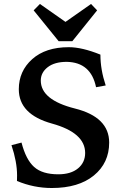

<svg xmlns="http://www.w3.org/2000/svg" viewBox="-20 -942 637 972"><path d="M242.2 9.8Q150.9 9.8 65.9 -25.9L66.4 -54.2Q66.4 -122.6 38.1 -207L88.9 -220.2Q111.3 -133.8 152.8 -96.7Q194.3 -59.6 274.9 -59.6Q338.9 -59.6 375 -89.6Q411.1 -119.6 411.1 -167.5Q411.1 -270 243.2 -316.4Q75.2 -362.8 75.2 -490.2Q75.2 -582 143.1 -642.6Q210.9 -703.1 328.1 -703.1Q395.5 -703.1 488.3 -665.5Q488.3 -589.8 515.1 -509.3L466.3 -500.5Q440.4 -626.5 317.9 -628.9Q256.3 -628.9 221.4 -601.8Q186.5 -574.7 186.5 -534.2Q186.5 -436 359.6 -392.6Q532.7 -349.1 532.7 -220.2Q532.7 -117.2 455.3 -53.7Q377.9 9.8 242.2 9.8ZM346.2 -733.4H276.9L150.4 -889.6L182.1 -921.9L311.5 -831.1L440.9 -921.9L471.7 -889.6Z"/></svg>

Font: Kelvinch
Style: Bold
Weight: 700
Designer: Paul James Miller
Foundry: High-Logic / Made with FontCreator
Version: Version 3.501;March 28, 2021;FontCreator 13.0.0.2683 64-bit